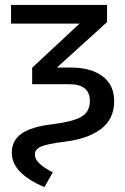

<svg xmlns="http://www.w3.org/2000/svg" viewBox="-20 -547 510 782"><path d="M161 215Q28 159 28 75Q28 25 68 -3Q108 -31 194 -41Q275 -51 310.5 -71Q346 -91 346 -136Q346 -204 262 -204H111V-271L304 -451H25V-527H416V-457L212 -272H267Q350 -272 397.5 -236.5Q445 -201 445 -135Q445 -62 391 -21.5Q337 19 244 30Q172 39 147 50Q122 61 122 83Q122 118 195 155Z"/></svg>

Font: Fira Sans
Style: Regular
Weight: 400
Designer: Carrois Corporate & Edenspiekermann AG
Foundry: Carrois Corporate GbR & Edenspiekermann AG
Version: Version 4.106;PS 004.106;hotconv 1.0.70;makeotf.lib2.5.58329